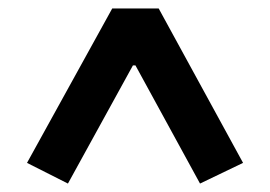

<svg xmlns="http://www.w3.org/2000/svg" viewBox="-20 -718 640 455"><path d="M556 -332 356 -698H246L44 -332L141 -283L295 -563H301L454 -283Z"/></svg>

Font: IBM Plex Devanagari Medium
Style: Regular
Weight: 600
Designer: Mike Abbink, Paul van der Laan, Pieter van Rosmalen, Erin McLaughlin
Foundry: Bold Monday
Version: Version 1.0